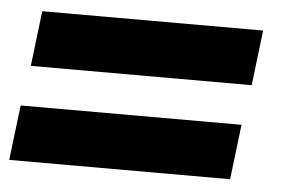

<svg xmlns="http://www.w3.org/2000/svg" viewBox="-45 -517 661 433"><g transform="rotate(5 285.0 -300.0)"><path d="M19.5 -345.5 34.5 -470.5H534.5L519.5 -345.5ZM-10.5 -130 4.5 -254.5H504.5L489.5 -130Z"/></g></svg>

Font: Urbanist
Style: Bold Italic
Weight: 700
Italic angle: -8°
Designer: Corey Hu
Foundry: Corey Hu
Version: Version 1.330; ttfautohint (v1.8.4.7-5d5b)